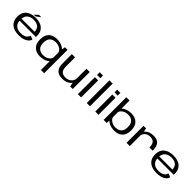

<svg xmlns="http://www.w3.org/2000/svg" viewBox="431 -2632 4701 4701"><g transform="rotate(45 2781.0 -282.0)"><path d="M387 5.5V-65Q279.5 -65 216 -120.5Q151.5 -175.5 151.5 -295Q151.5 -418 218 -471Q284.5 -524.5 384.5 -524.5Q487.5 -524.5 548.5 -475Q602 -429.5 607.5 -331H139V-263H718.5Q721.5 -279 721.5 -297.5Q721.5 -443 633 -519Q543.5 -594.5 384 -594.5Q231 -594.5 138 -520Q44 -445 44 -295.5Q44 -148.5 135.5 -71Q226 5.5 387 5.5ZM387 -65V5.5Q478 5.5 542 -13.5Q605 -32.5 648.5 -71.5Q691.5 -109 704 -159.5L607 -196Q594.5 -157 569 -126Q543 -95.5 495.5 -80Q448.5 -65 387 -65ZM296.5 -612.5H354L473 -699.5H390Z M1378 221.5H1490V-588.5H1401L1378 -460.5ZM1124 4.5Q1252 4.5 1339.2 -53.2Q1426.5 -111 1426.5 -161.5L1379.5 -225.5Q1379.5 -167.5 1314.5 -119.8Q1249.5 -72 1158.5 -72Q1064.5 -72 1006 -123.8Q947.5 -175.5 947.5 -295Q947.5 -415 1006 -466.5Q1064.5 -518 1158.5 -518Q1249.5 -518 1314.5 -470.5Q1379.5 -423 1379.5 -365.5L1426.5 -428.5Q1426.5 -479 1339.2 -536.8Q1252 -594.5 1124 -594.5Q992.5 -594.5 912.8 -521Q833 -447.5 833 -295.5Q833 -144 912.8 -69.8Q992.5 4.5 1124 4.5Z M2169.5 0H2257.5V-588.5H2145.5V-123.5ZM1750.5 -589.5H1638.5V-264.5Q1638.5 -130.5 1701.8 -62.5Q1765 5.5 1892.5 5.5Q2035 5.5 2118 -71.5Q2201 -148.5 2201 -227.5L2146 -266.5Q2146 -179.5 2083 -125.2Q2020 -71 1929.5 -71Q1841.5 -71 1796 -117.8Q1750.5 -164.5 1750.5 -271.5Z M2436 0H2548.5V-589.5H2436ZM2436 -758.5V-664.5H2548.5V-758.5Z M2743 0H2855.5V-785H2743Z M3038 0H3150.5V-589.5H3038ZM3038 -758.5V-664.5H3150.5V-758.5Z M3328 0H3434L3440.5 -117.5V-785H3328ZM3698 4.5Q3829.5 4.5 3908.2 -70.8Q3987 -146 3987 -295.5Q3987 -445.5 3908.2 -520Q3829.5 -594.5 3698 -594.5Q3570 -594.5 3481.5 -536.8Q3393 -479 3393 -428.5L3440 -365.5Q3440 -423 3506.2 -470.5Q3572.5 -518 3663.5 -518Q3758 -518 3815.2 -465.2Q3872.5 -412.5 3872.5 -295Q3872.5 -177 3815.2 -124.5Q3758 -72 3663.5 -72Q3572.5 -72 3506.2 -119.8Q3440 -167.5 3440 -225.5L3393 -161.5Q3393 -111 3481.5 -53.2Q3570 4.5 3698 4.5Z M4597.5 -316.5H4710Q4710 -462.5 4651.5 -528.2Q4593 -594 4468 -594Q4338 -594 4263.5 -529.2Q4189 -464.5 4189 -381.5L4232.5 -344.5Q4232.5 -415 4285.2 -466Q4338 -517 4430 -517Q4510 -517 4553.8 -472Q4597.5 -427 4597.5 -316.5ZM4121 0H4233V-450L4210 -588.5H4121Z M5158 5.5V-65Q5050.5 -65 4987 -120.5Q4922.5 -175.5 4922.5 -295Q4922.5 -418 4989 -471Q5055.5 -524.5 5155.5 -524.5Q5258.5 -524.5 5319.5 -475Q5373 -429.5 5378.5 -331H4910V-263H5489.5Q5492.5 -279 5492.5 -297.5Q5492.5 -443 5404 -519Q5314.5 -594.5 5155 -594.5Q5002 -594.5 4909 -520Q4815 -445 4815 -295.5Q4815 -148.5 4906.5 -71Q4997 5.5 5158 5.5ZM5158 -65V5.5Q5249 5.5 5313 -13.5Q5376 -32.5 5419.5 -71.5Q5462.5 -109 5475 -159.5L5378 -196Q5365.5 -157 5340 -126Q5314 -95.5 5266.5 -80Q5219.5 -65 5158 -65Z"/></g></svg>

Font: Anybody Expanded
Style: Regular
Weight: 400
Width: 7
Version: Version 1.113;gftools[0.9.25]